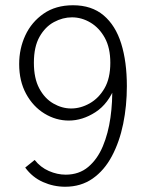

<svg xmlns="http://www.w3.org/2000/svg" viewBox="-20 -703 568 731"><path d="M258 -683Q329 -683 374.5 -644.5Q420 -606 441.5 -537Q463 -468 463 -375Q463 -300 449 -231.5Q435 -163 406 -108.5Q377 -54 332.5 -23Q288 8 228 8Q184 8 143.5 -10Q103 -28 76 -65L112 -94Q134 -66 166 -52Q198 -38 230 -38Q281 -38 316 -67.5Q351 -97 371.5 -146Q392 -195 400.5 -255Q409 -315 407 -377L419 -376Q393 -308 343.5 -276Q294 -244 242 -244Q193 -244 149.5 -270.5Q106 -297 79.5 -345.5Q53 -394 53 -459Q53 -518 76.5 -568.5Q100 -619 146 -651Q192 -683 258 -683ZM254 -637Q219 -637 185.5 -619Q152 -601 130.5 -563Q109 -525 109 -464Q109 -405 129.5 -366.5Q150 -328 183 -309Q216 -290 251 -290Q287 -290 321.5 -309.5Q356 -329 378 -367Q400 -405 400 -464Q400 -521 379 -559Q358 -597 324.5 -617Q291 -637 254 -637Z"/></svg>

Font: Yaldevi Light
Style: Regular
Weight: 300
Designer: Sol Matas, Rajitha Manaperi, Kosala Senevirathne
Foundry: Mooniak
Version: Version 1.100